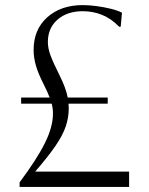

<svg xmlns="http://www.w3.org/2000/svg" viewBox="-20 -734 585 754"><path d="M57 0V-18Q125 -109 156.5 -172.5Q188 -236 188 -288Q188 -308 183 -327H63V-351H175Q167 -372 152 -402Q130 -445 121 -476.5Q112 -508 112 -538Q112 -618 165.5 -666Q219 -714 305 -714Q330 -714 359.5 -710Q389 -706 415.5 -699.5Q442 -693 459 -684L454 -629H448Q417 -661 381 -675.5Q345 -690 305 -690Q244 -690 206 -657Q168 -624 168 -569Q168 -544 178.5 -516Q189 -488 214 -438Q239 -388 246 -351H403V-327H249Q250 -318 250 -309Q250 -272 238 -237Q226 -202 197.5 -160.5Q169 -119 118 -60H487V0Z"/></svg>

Font: Aboreto
Style: Regular
Weight: 400
Designer: Dominik Jáger
Foundry: Dominik Jáger
Version: Version 1.001; ttfautohint (v1.8.4.7-5d5b)